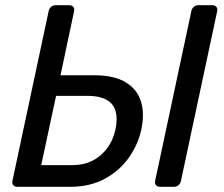

<svg xmlns="http://www.w3.org/2000/svg" viewBox="-20 -720 863 740"><path d="M46.6 0Q36.4 0 31.2 -6.4Q25.9 -12.7 27.9 -22.9L167.5 -677.1Q169.5 -687.3 177 -693.6Q184.4 -700 194.6 -700H246Q257 -700 262.3 -693.6Q267.6 -687.3 265.6 -677.1L213.2 -430H341.6Q418.2 -430 463 -403.7Q507.7 -377.4 522.9 -330.2Q538.2 -282.9 524.4 -219.8Q512.3 -163.4 476.8 -112.8Q441.3 -62.3 384.4 -31.2Q327.4 0 250.1 0ZM138.8 -83.6H259.1Q323.7 -83.6 367.9 -121.7Q412.2 -159.9 425.1 -221.9Q438.4 -286.3 411.6 -318.4Q384.7 -350.6 316.4 -350.6H196.1ZM596.6 0Q586.4 0 581.2 -6.4Q575.9 -12.7 577.9 -22.9L717.5 -677.1Q719.5 -687.3 727 -693.6Q734.4 -700 744.6 -700H798.3Q808.5 -700 813.8 -693.6Q819.1 -687.3 817.1 -677.1L677.4 -22.9Q675.4 -12.7 668 -6.4Q660.5 0 650.3 0Z"/></svg>

Font: Rubik Light
Style: Italic
Weight: 300
Italic angle: -12°
Designer: Hubert and Fischer
Foundry: Hubert and Fischer
Version: Version 2.300;gftools[0.9.30]